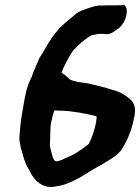

<svg xmlns="http://www.w3.org/2000/svg" viewBox="-20 -734 558 765"><path d="M67 -276C61 -243 60 -218 57 -183V-181C58 -169 61 -160 62 -148L63 -146V-145C69 -127 73 -105 82 -84C86 -71 96 -59 100 -49C118 -12 151 16 194 10C200 9 201 10 206 8C237 5 270 -12 295 -25C317 -37 341 -54 365 -67C388 -79 410 -93 427 -104C440 -112 450 -121 459 -131L460 -132C482 -162 505 -213 514 -264C516 -269 517 -276 517 -282C521 -308 512 -328 496 -341C478 -355 460 -368 431 -375C397 -387 361 -394 325 -403H324C285 -407 273 -411 259 -417C252 -422 244 -433 225 -445C233 -467 254 -507 270 -531C294 -558 318 -578 345 -594H348C355 -595 369 -599 373 -599H394C421 -593 438 -612 446 -617C477 -632 499 -696 475 -714L464 -713H455C428 -712 419 -714 389 -712H373C350 -709 334 -702 314 -695C307 -693 299 -689 292 -685C291 -685 284 -680 284 -680C211 -621 210 -613 210 -613C196 -598 179 -574 162 -544C155 -531 148 -520 141 -509L140 -508L139 -507C130 -486 121 -466 112 -444L107 -429C106 -427 98 -410 98 -410C86 -385 80 -351 75 -323ZM183 -243C188 -262 190 -280 198 -295C204 -293 214 -293 222 -293C261 -293 327 -281 363 -271C365 -270 366 -271 364 -258L363 -248C357 -215 347 -188 334 -161C331 -158 319 -149 312 -144L302 -137H301C294 -131 284 -125 268 -116C255 -111 240 -103 224 -96L207 -91C199 -91 196 -94 191 -105C191 -105 175 -158 179 -159C179 -179 181 -199 181 -222L182 -233C182 -236 182 -238 183 -243Z"/></svg>

Font: Vapor
Style: BdObl
Weight: 700
Foundry: Cannot Into Space Fonts
Version: Version 0.179